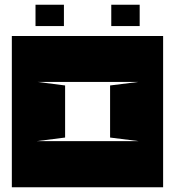

<svg xmlns="http://www.w3.org/2000/svg" viewBox="-20 -791 740 811"><path d="M138 -445H565L445 -430V-210L565 -195H136L255 -210V-430ZM669 0V-639H30V0ZM130 -681H250V-771H130ZM450 -681H570V-771H450Z"/></svg>

Font: Banana Brick
Style: Regular
Weight: 400
Designer: artmaker
Foundry: artmaker
Version: Version 4.000 2011 initial release